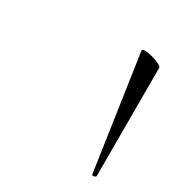

<svg xmlns="http://www.w3.org/2000/svg" viewBox="-80 -786 340 369"><g transform="rotate(30 90.5 -602.0)"><path d="M172 -475 135 -727Q134 -731 141 -731Q148 -731 157.5 -728.5Q167 -726 174 -722.5Q181 -719 181 -716V-476Q181 -474 176.5 -473Q172 -472 172 -475Z"/></g></svg>

Font: Cormorant Garamond Light
Style: Italic
Weight: 300
Italic angle: -10°
Designer: Christian Thalmann (Catharsis Fonts)
Foundry: Catharsis Fonts
Version: Version 4.001